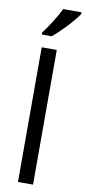

<svg xmlns="http://www.w3.org/2000/svg" viewBox="-107 -1028 476 1067"><g transform="rotate(10 131.0 -495.0)"><path d="M262 -980V-990H159C137 -945 99 -884 66 -841V-830H122C167 -866 237 -941 262 -980ZM163 0V-760H78V0Z"/></g></svg>

Font: Noto Sans Lao SemiCondensed
Style: Regular
Weight: 400
Width: 4
Designer: Monotype Design Team
Foundry: Monotype Imaging Inc.
Version: Version 2.004